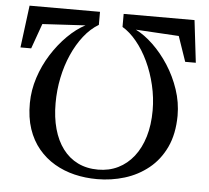

<svg xmlns="http://www.w3.org/2000/svg" viewBox="-53 -809 942 865"><g transform="rotate(5 418.0 -376.0)"><path d="M792 -752.5 814.5 -561.5H766.5L727.5 -675L532.5 -686.5Q572 -667 611.2 -629.5Q650.5 -592 682.8 -542Q715 -492 734.2 -434.5Q753.5 -377 753.5 -317Q753 -234 724.8 -174Q696.5 -114 648.5 -75.5Q600.5 -37 540.8 -18.8Q481 -0.5 417 -0.5Q363.5 -0.5 314.5 -12.2Q265.5 -24 223.8 -48.5Q182 -73 150.8 -110.5Q119.5 -148 102.2 -199.2Q85 -250.5 85.5 -316Q86 -374.5 104.5 -431.2Q123 -488 154.5 -537.8Q186 -587.5 224.8 -626Q263.5 -664.5 304.5 -686L110.5 -675L70 -561.5H21.5L46 -752.5H364.5V-693.5Q327.5 -671.5 297.5 -633.2Q267.5 -595 245.8 -545.8Q224 -496.5 212.5 -440.2Q201 -384 201 -325.5Q201 -261 215.5 -209Q230 -157 257.8 -120Q285.5 -83 325.8 -63.2Q366 -43.5 417.5 -43.5Q467 -43.5 507.8 -63.5Q548.5 -83.5 578 -121Q607.5 -158.5 623.5 -211.5Q639.5 -264.5 639.5 -330.5Q639.5 -388 626.2 -444.2Q613 -500.5 589.8 -549.8Q566.5 -599 536 -636.2Q505.5 -673.5 471.5 -693.5V-752.5Z"/></g></svg>

Font: Merriweather 72pt Medium
Style: Regular
Weight: 500
Version: Version 2.100